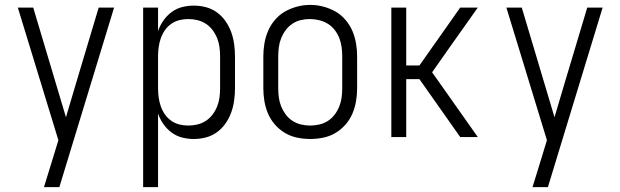

<svg xmlns="http://www.w3.org/2000/svg" viewBox="-20 -561 2540 786"><path d="M160 205Q168 178 176.5 151.5Q185 125 193 98L219 13L53 -530H116L250 -81L290 -216L384 -530H447L223 205Z M566 205V-530H627V-434Q635 -457 649 -477Q663 -497 682.5 -511.5Q702 -526 725.5 -532Q749 -538 773 -538Q799 -538 823.5 -531.5Q848 -525 868.5 -510Q889 -495 903.5 -474Q918 -453 926.5 -429.5Q935 -406 938.5 -380.5Q942 -355 942 -330V-200Q942 -175 938.5 -149.5Q935 -124 926.5 -100.5Q918 -77 903.5 -56Q889 -35 868.5 -20Q848 -5 823.5 1.5Q799 8 773 8Q749 8 725.5 2Q702 -4 682.5 -18.5Q663 -33 649 -53Q635 -73 627 -96V205ZM751 -47Q770 -47 788.5 -51.5Q807 -56 823 -66.5Q839 -77 850.5 -92.5Q862 -108 869 -125.5Q876 -143 878.5 -162Q881 -181 881 -200V-330Q881 -349 878.5 -368Q876 -387 869 -404.5Q862 -422 850.5 -437.5Q839 -453 823 -463.5Q807 -474 788.5 -478.5Q770 -483 751 -483Q732 -483 714 -478.5Q696 -474 680.5 -463Q665 -452 654.5 -436.5Q644 -421 638 -403.5Q632 -386 629.5 -367.5Q627 -349 627 -330V-200Q627 -181 629.5 -162.5Q632 -144 638 -126.5Q644 -109 654.5 -93.5Q665 -78 680.5 -67Q696 -56 714 -51.5Q732 -47 751 -47Z M1250 8Q1223 8 1196.5 2.5Q1170 -3 1147 -16.5Q1124 -30 1106 -50.5Q1088 -71 1077.5 -95.5Q1067 -120 1062.5 -146.5Q1058 -173 1058 -200V-330Q1058 -357 1062.5 -383.5Q1067 -410 1077.5 -434.5Q1088 -459 1106 -480Q1124 -501 1147 -514Q1170 -527 1196.5 -534Q1223 -541 1250 -541Q1277 -541 1303.5 -534Q1330 -527 1353 -514Q1376 -501 1394 -480Q1412 -459 1422.5 -434.5Q1433 -410 1437.5 -383.5Q1442 -357 1442 -330V-200Q1442 -173 1437.5 -146.5Q1433 -120 1422.5 -95.5Q1412 -71 1394 -50.5Q1376 -30 1353 -16.5Q1330 -3 1303.5 2.5Q1277 8 1250 8ZM1250 -47Q1269 -47 1288 -51.5Q1307 -56 1323 -66.5Q1339 -77 1350.5 -92.5Q1362 -108 1369 -125.5Q1376 -143 1378.5 -162Q1381 -181 1381 -200V-330Q1381 -349 1378.5 -368Q1376 -387 1369 -405Q1362 -423 1350 -438.5Q1338 -454 1321.5 -464Q1305 -474 1286 -478.5Q1267 -483 1248 -483Q1229 -483 1210.5 -478.5Q1192 -474 1176.5 -463.5Q1161 -453 1149.5 -437.5Q1138 -422 1131 -404.5Q1124 -387 1121.5 -368Q1119 -349 1119 -330V-200Q1119 -181 1121.5 -162Q1124 -143 1131 -125.5Q1138 -108 1149.5 -92.5Q1161 -77 1177 -66.5Q1193 -56 1212 -51.5Q1231 -47 1250 -47Z M1582 0V-530H1643V-293H1697L1864 -530H1936L1822 -369L1749 -265L1936 0H1864L1697 -237H1643V0Z M2160 205Q2168 178 2176.5 151.5Q2185 125 2193 98L2219 13L2053 -530H2116L2250 -81L2290 -216L2384 -530H2447L2223 205Z"/></svg>

Font: Iosevka Term Light
Style: Regular
Weight: 300
Monospace: yes
Designer: Belleve Invis
Foundry: Belleve Invis
Version: Version 9.0.1; ttfautohint (v1.8.3)